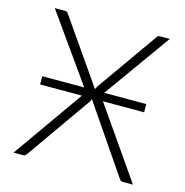

<svg xmlns="http://www.w3.org/2000/svg" viewBox="-105 -806 873 904"><g transform="rotate(15 331.5 -354.0)"><path d="M622.5 0H572Q565 0 561 -4.2Q557 -8.5 554.5 -12.5L331.5 -339Q329.5 -331.5 324.5 -324L105.5 -12.5Q102 -8 98.2 -4Q94.5 0 88.5 0H40.5L282 -342.5H78V-382.5H282.5L52 -707.5H102.5Q109.5 -707.5 112.8 -704.5Q116 -701.5 118.5 -697.5L333.5 -388Q336.5 -395.5 341 -403L548.5 -697Q551 -701.5 554.8 -704.5Q558.5 -707.5 563.5 -707.5H612.5L380 -382.5H585V-342.5H384.5Z"/></g></svg>

Font: Lato 2
Style: Regular
Weight: 300
Designer: Lukasz Dziedzic with Adam Twardoch and Botio Nikoltchev
Foundry: tyPoland Lukasz Dziedzic
Version: Version 2.015; 2015-08-06; http://www.latofonts.com/